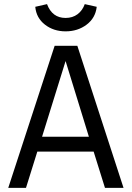

<svg xmlns="http://www.w3.org/2000/svg" viewBox="-20 -911 640 931"><path d="M161 -176 106 0H20L245 -689H355L579 0H489L434 -176ZM411 -248 298 -615 184 -248ZM151 -878 208 -891Q233 -824 298 -824Q332 -824 356 -842Q380 -860 391 -891L449 -878Q443 -824 400 -791.5Q357 -759 298 -759Q240 -759 198 -791.5Q156 -824 151 -878Z"/></svg>

Font: Fira Mono
Style: Regular
Weight: 400
Designer: Carrois Corporate & Edenspiekermann AG
Foundry: Carrois Corporate GbR & Edenspiekermann AG
Version: Version 3.206